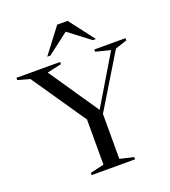

<svg xmlns="http://www.w3.org/2000/svg" viewBox="-176 -1054 1036 1172"><g transform="rotate(-20 342.0 -467.5)"><path d="M65.5 -679 -12.5 -700.5V-715H271V-700.5L178 -680L398 -357.5L588.5 -676.5L493.5 -700.5V-715H696V-700.5L619.5 -675L408.5 -327.5V-35.5L498 -14.5V0H216V-14.5L305.5 -35.5V-328.5ZM504 -772 366.5 -877 229 -772H208.5L332.5 -935H400L524.5 -772Z"/></g></svg>

Font: Newsreader 72pt
Style: Regular
Weight: 400
Designer: Hugues Gentile
Foundry: Production Type
Version: Version 1.003; ttfautohint (v1.8.3)